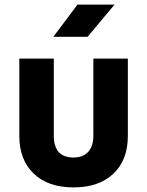

<svg xmlns="http://www.w3.org/2000/svg" viewBox="-20 -805 640 835"><path d="M300 10Q189 10 126.5 -50Q64 -110 64 -214V-550H214V-215Q214 -120 300 -120Q341 -120 363.5 -144.5Q386 -169 386 -215V-550H536V-214Q536 -109 473 -49.5Q410 10 300 10ZM212 -645 317 -785H478L361 -645Z"/></svg>

Font: JetBrains Mono NL ExtraBold
Style: Regular
Weight: 800
Designer: Philipp Nurullin, Konstantin Bulenkov
Foundry: JetBrains
Version: Version 2.304; ttfautohint (v1.8.4.7-5d5b)